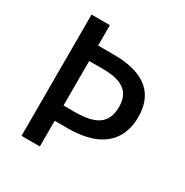

<svg xmlns="http://www.w3.org/2000/svg" viewBox="-165 -846 942 979"><g transform="rotate(30 306.0 -357.0)"><path d="M563 -380C563 -513 484 -594 296 -594H203V-714H95V0H203V-151H282C495 -151 563 -260 563 -380ZM268 -241H203V-503H284C401 -503 452 -462 452 -377C452 -279 395 -241 268 -241Z"/></g></svg>

Font: Noto Sans Gujarati UI Medium
Style: Regular
Weight: 500
Designer: Jelle Bosma - Monotype Design Team, Universal Thirst
Foundry: Monotype Imaging Inc.
Version: Version 2.106